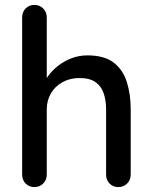

<svg xmlns="http://www.w3.org/2000/svg" viewBox="-20 -760 620 780"><path d="M335 -535Q404 -535 442 -505.5Q480 -476 495.5 -426Q511 -376 511 -316V-51Q511 -29 496.5 -14.5Q482 0 461 0Q439 0 425 -14.5Q411 -29 411 -51V-316Q411 -351 401.5 -380Q392 -409 368.5 -426Q345 -443 303 -443Q264 -443 233.5 -426Q203 -409 186.5 -380Q170 -351 170 -316V-51Q170 -29 155.5 -14.5Q141 0 120 0Q98 0 84 -14.5Q70 -29 70 -51V-689Q70 -711 84 -725.5Q98 -740 120 -740Q141 -740 155.5 -725.5Q170 -711 170 -689V-416L152 -406Q159 -428 175.5 -451Q192 -474 216.5 -493Q241 -512 271 -523.5Q301 -535 335 -535Z"/></svg>

Font: Quicksand SemiBold
Style: Regular
Weight: 600
Designer: Andrew Paglinawan
Foundry: Andrew Paglinawan
Version: Version 3.006